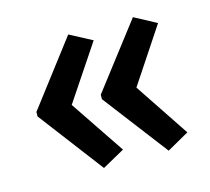

<svg xmlns="http://www.w3.org/2000/svg" viewBox="-70 -558 638 582"><g transform="rotate(-15 248.5 -266.5)"><path d="M35 -274V-260L189 -57L259 -96L144 -267L259 -439L189 -476ZM237 -274V-260L392 -57L461 -96L347 -267L461 -439L392 -476Z"/></g></svg>

Font: Noto Sans Gujarati Condensed Medium
Style: Regular
Weight: 500
Width: 3
Designer: Jelle Bosma - Monotype Design Team, Universal Thirst
Foundry: Monotype Imaging Inc.
Version: Version 2.106